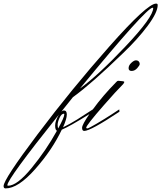

<svg xmlns="http://www.w3.org/2000/svg" viewBox="-283 -728 898 1069"><path d="M75 -91Q75 -95 73 -95Q59 -95 48.5 -72Q38 -49 38 -33.5Q38 -18 41 -13Q75 -75 75 -91ZM450 -333Q433 -333 433 -348.5Q433 -364 448 -378Q463 -392 473.5 -392Q484 -392 489.5 -386Q495 -380 495 -372Q495 -364 481 -348.5Q467 -333 450 -333ZM570 -683Q570 -685 567 -685Q532 -685 162 -235Q263 -308 416.5 -470.5Q570 -633 570 -683ZM-242 303Q-242 306 -238 306Q-188 306 -107.5 208Q-27 110 34 0Q24 -4 24 -29.5Q24 -55 45 -90Q-242 269 -242 303ZM586 -708Q595 -708 595 -700Q595 -659 539 -584Q483 -509 402 -432Q227 -262 123 -187L59 -107Q67 -113 73 -113Q89 -113 89 -90Q89 -67 68 -19Q105 -37 147 -63L234 -119Q290 -196 363 -270Q369 -278 376 -278H378Q388 -277 398.5 -276Q409 -275 409 -271.5Q409 -268 403 -260Q363 -220 295 -142Q197 -30 197 -17Q197 -13 203.5 -13Q210 -13 255 -39.5Q300 -66 340 -92L381 -119L382 -106Q221 1 186 1Q174 1 174 -16.5Q174 -34 215 -93Q105 -24 61 -6Q8 106 -87 213.5Q-182 321 -252 321Q-263 321 -263 308Q-263 271 -74 20Q115 -231 326 -469.5Q537 -708 586 -708Z"/></svg>

Font: Herr Von Muellerhoff
Style: Regular
Weight: 400
Version: Version 1.000